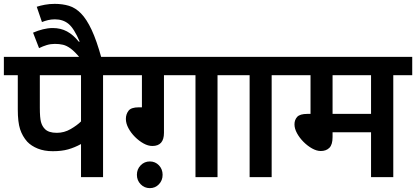

<svg xmlns="http://www.w3.org/2000/svg" viewBox="-20 -916 2152 993"><path d="M513 -527V0H399V-171Q366 -153 332.5 -143.5Q299 -134 253 -134Q209 -134 175.5 -147.5Q142 -161 121 -183Q96 -211 84 -247.5Q72 -284 72 -350V-527H0V-622H610V-527ZM399 -527H186V-359Q186 -307 192 -285Q198 -263 212 -249Q231 -229 274 -229Q312 -229 345.5 -248.5Q379 -268 399 -288Z M395 -615Q367 -649 346 -664.5Q325 -680 306 -684.5Q287 -689 264 -689Q242 -689 222 -683Q202 -677 182 -667L151 -747Q176 -758 202 -764.5Q228 -771 253 -771Q294 -771 326.5 -753.5Q359 -736 388 -700L392 -701Q363 -769 334.5 -792.5Q306 -816 264 -816Q245 -816 228.5 -812Q212 -808 197 -802L170 -881Q188 -887 212 -891.5Q236 -896 263 -896Q303 -896 336.5 -886Q370 -876 399 -846.5Q428 -817 454 -761.5Q480 -706 505 -615Z M828 -527V-229Q828 -161 768 -161Q746 -161 722.5 -174Q699 -187 678 -208Q657 -229 644 -253.5Q631 -278 631 -301Q631 -325 644.5 -343Q658 -361 698 -361H714V-527H596V-622H1203V-527H1105V0H991V-527ZM688 -12Q688 -41 707.5 -61Q727 -81 755 -81Q783 -81 802 -61Q821 -41 821 -12Q821 17 802 37Q783 57 755 57Q727 57 707.5 37Q688 17 688 -12Z M1385 -527V0H1271V-527H1188V-622H1483V-527Z M2014 -527V0H1899V-232H1700V-207Q1700 -168 1683.5 -151.5Q1667 -135 1639 -135Q1618 -135 1594.5 -148Q1571 -161 1550 -182Q1529 -203 1516 -227Q1503 -251 1503 -273Q1503 -296 1517 -311.5Q1531 -327 1570 -327H1586V-527H1469V-622H2112V-527ZM1899 -527H1700V-327H1899Z"/></svg>

Font: Noto Sans SemiBold
Style: Regular
Weight: 600
Designer: Monotype Design Team
Foundry: Monotype Imaging Inc.
Version: Version 2.007